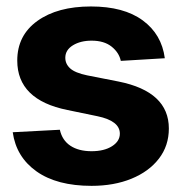

<svg xmlns="http://www.w3.org/2000/svg" viewBox="-20 -573 569 603"><path d="M497.6 -390.1 359.4 -381.8Q354 -407.7 330.6 -426.5Q307.1 -445.3 267.6 -445.3Q232.9 -445.3 209 -430.7Q185.1 -416 185.1 -391.6Q185.1 -372.1 200.4 -358.2Q215.8 -344.2 253.4 -336.4L352.5 -316.9Q510.3 -285.2 510.3 -169.4Q510.3 -115.2 479 -74.7Q447.8 -34.2 392.8 -11.7Q337.9 10.7 267.6 10.7Q158.7 10.7 94.7 -34.7Q30.8 -80.1 20 -157.7L168 -165.5Q175.3 -132.3 201.2 -115.2Q227.1 -98.1 267.6 -98.1Q307.1 -98.1 331.8 -113.8Q356.4 -129.4 356.4 -153.3Q356.4 -193.4 286.1 -208L191.9 -227.5Q34.2 -259.3 34.2 -382.8Q34.2 -461.9 97.4 -507.3Q160.6 -552.7 265.6 -552.7Q368.7 -552.7 428.2 -509Q487.8 -465.3 497.6 -390.1Z"/></svg>

Font: Inter Tight
Style: Bold
Weight: 700
Designer: Rasmus Andersson
Foundry: rsms
Version: Version 3.004; ttfautohint (v1.8.4.7-5d5b)